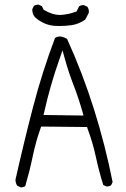

<svg xmlns="http://www.w3.org/2000/svg" viewBox="-20 -808 540 825"><path d="M215.8 -696.8Q226.1 -696.3 235.4 -696.3Q262.2 -696.3 286.1 -699.7Q316.9 -703.6 346.2 -723.6L361.3 -752.4Q361.8 -755.4 361.8 -759.3Q361.8 -769.5 355.5 -778.8L341.3 -785.6Q339.8 -786.1 338.9 -786.1Q327.6 -786.1 319.8 -780.8L309.1 -758.8Q292 -752.4 277.3 -749Q252.9 -743.7 236.8 -743.7Q206.1 -743.7 170.9 -764.2L167.5 -766.1L160.2 -781.2L147 -787.6Q145.5 -788.1 144.3 -788.1Q143.1 -788.1 141.1 -787.8Q139.2 -787.6 137 -787.1Q134.8 -786.6 132.8 -786.1Q128.9 -784.7 125.5 -782.7L118.7 -768.1Q118.7 -767.1 118.7 -766.1Q118.7 -747.6 130.4 -733.9Q168.5 -700.2 215.8 -696.8ZM338.9 -311.5 167 -314 170.9 -330.1Q196.3 -443.4 234.9 -552.2L248.5 -591.8L259.8 -551.3Q275.4 -495.6 295.9 -442.9Q316.4 -390.1 334 -329.1ZM67.9 -3.4Q69.3 -2.9 72.3 -2.9Q75.2 -2.9 79.6 -4.2Q84 -5.4 88.4 -7.8Q106.9 -70.8 120.1 -133.8Q133.8 -199.7 153.8 -255.4L156.7 -264.2L354 -262.2L356.9 -253.4Q378.9 -194.3 392.3 -132.1Q405.8 -69.8 423.8 -13.2L436 -7.3Q437.5 -6.8 438.5 -6.8Q449.7 -6.8 457.5 -12.2L463.9 -25.4Q432.6 -183.6 383.8 -338.9Q335 -494.1 268.1 -641.1Q256.3 -647.9 243.2 -650.9Q240.7 -651.4 236.8 -651.4Q232.9 -651.4 227.1 -649.9Q221.2 -648.4 216.3 -644.5Q160.6 -497.1 121.1 -344.5Q81.5 -191.9 46.4 -35.6Q46.9 -21 53.7 -10.3Z"/></svg>

Font: NaikaiFont
Style: ExtraLight
Weight: 200
Version: Version 1.89